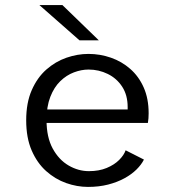

<svg xmlns="http://www.w3.org/2000/svg" viewBox="-20 -724 690 755"><path d="M326 11Q283 11 240 -4.2Q197 -19.5 161.5 -51.2Q126 -83 104.5 -132.5Q83 -182 83 -251Q83 -320 104.8 -369.5Q126.5 -419 162.2 -450.5Q198 -482 241.2 -497Q284.5 -512 328 -512Q373.5 -512 416 -497.2Q458.5 -482.5 492 -453.2Q525.5 -424 545 -380.2Q564.5 -336.5 564.5 -278.5Q564.5 -270 563.8 -259Q563 -248 561.5 -240.5H144V-293.5H482Q482 -297 482 -298.2Q482 -299.5 482 -303Q482 -350 460.5 -383Q439 -416 403.8 -433.2Q368.5 -450.5 328.5 -450.5Q300 -450.5 270.8 -439.5Q241.5 -428.5 217 -404.8Q192.5 -381 177.8 -343Q163 -305 163 -251.5Q163 -184.5 187.2 -140Q211.5 -95.5 249.8 -73.2Q288 -51 329.5 -51Q369.5 -51 399.5 -63.5Q429.5 -76 448.5 -95Q467.5 -114 474 -133L546 -96.5Q536 -76.5 516.5 -57.2Q497 -38 469 -22.8Q441 -7.5 405 1.8Q369 11 326 11ZM292.5 -565.5 135 -704H225.5L368.5 -565.5Z"/></svg>

Font: Trispace Thin Light
Style: Regular
Weight: 300
Version: Version 1.210